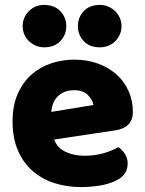

<svg xmlns="http://www.w3.org/2000/svg" viewBox="-20 -743 590 779"><path d="M309 16Q250 16 199.5 -0.5Q149 -17 111.5 -50Q74 -83 52.5 -133Q31 -183 31 -250Q31 -316 52.5 -363.5Q74 -411 109 -441.5Q144 -472 189 -486.5Q234 -501 281 -501Q334 -501 377.5 -485Q421 -469 452.5 -441Q484 -413 501.5 -374Q519 -335 519 -289Q519 -255 500 -237Q481 -219 447 -214L200 -177Q211 -144 245 -127.5Q279 -111 323 -111Q364 -111 400.5 -121.5Q437 -132 460 -146Q476 -136 487 -118Q498 -100 498 -80Q498 -35 456 -13Q424 4 384 10Q344 16 309 16ZM281 -377Q257 -377 239.5 -369Q222 -361 211 -348.5Q200 -336 194.5 -320.5Q189 -305 188 -289L359 -317Q356 -337 337 -357Q318 -377 281 -377ZM72 -637Q72 -672 97 -697.5Q122 -723 159 -723Q201 -723 225 -697.5Q249 -672 249 -637Q249 -602 225 -576.5Q201 -551 159 -551Q141 -551 125 -558Q109 -565 97 -576.5Q85 -588 78.5 -603.5Q72 -619 72 -637ZM296 -637Q296 -672 319.5 -697.5Q343 -723 385 -723Q404 -723 420 -716Q436 -709 448 -697Q460 -685 466.5 -669.5Q473 -654 473 -637Q473 -602 448 -576.5Q423 -551 385 -551Q343 -551 319.5 -576.5Q296 -602 296 -637Z"/></svg>

Font: Baloo Bhai
Style: Regular
Weight: 400
Designer: Supriya Tembe, Noopur Datye and Ek Type
Foundry: Ek Type
Version: Version 1.443;PS 1.000;hotconv 16.6.51;makeotf.lib2.5.65220;